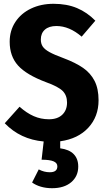

<svg xmlns="http://www.w3.org/2000/svg" viewBox="-20 -730 559 1011"><path d="M297 14V51Q344 57 368 81.5Q392 106 392 147Q392 198 355 229.5Q318 261 254 261Q222 261 195 253Q168 245 149 231L184 162Q212 177 242 177Q282 177 282 146Q282 128 262 119.5Q242 111 199 111L210 15Q87 4 5 -81L83 -168Q120 -135 157.5 -118.5Q195 -102 238 -102Q283 -102 308 -126Q333 -150 333 -190Q333 -228 310 -251Q287 -274 223 -297Q119 -336 75 -385Q31 -434 31 -510Q31 -569 61 -614.5Q91 -660 143.5 -685Q196 -710 262 -710Q332 -710 385.5 -687.5Q439 -665 482 -621L410 -537Q345 -593 277 -593Q238 -593 216.5 -574Q195 -555 195 -522Q195 -500 205 -485Q215 -470 240 -456Q265 -442 314 -424Q378 -400 417.5 -372.5Q457 -345 478 -304Q499 -263 499 -202Q499 -116 445 -57.5Q391 1 297 14Z"/></svg>

Font: Fira Sans Condensed
Style: Bold
Weight: 700
Width: 3
Designer: bBox Type GmbH & Carrois Corporate GbR & Edenspiekermann AG
Foundry: bBox Type GmbH & Carrois Corporate GbR & Edenspiekermann AG
Version: Version 4.301